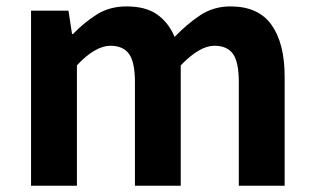

<svg xmlns="http://www.w3.org/2000/svg" viewBox="-20 -594 1004 614"><path d="M79.3 0V-559.8H199L210.4 -485.1H213.2Q248.4 -521.4 289.3 -547.5Q330.2 -573.5 384.9 -573.5Q445.2 -573.5 481.8 -548.2Q518.4 -522.9 538.5 -476Q577.7 -516.9 620.2 -545.2Q662.8 -573.5 717.1 -573.5Q806.6 -573.5 848.4 -514.3Q890.3 -455 890.3 -349.1V0H743.7V-330.9Q743.7 -396 724.9 -421.9Q706.1 -447.7 665.5 -447.7Q642.1 -447.7 615.4 -432.2Q588.7 -416.8 558 -385.1V0H411.5V-330.9Q411.5 -396 392.4 -421.9Q373.3 -447.7 332.7 -447.7Q309.6 -447.7 282.5 -432.2Q255.4 -416.8 226 -385.1V0Z"/></svg>

Font: Noto Sans JP
Style: Regular
Weight: 100
Designer: Ryoko NISHIZUKA 西塚涼子 (kana, bopomofo & ideographs); Paul D. Hunt (Latin, Greek & Cyrillic); Sandoll Communications 산돌커뮤니
Foundry: Adobe
Version: Version 2.004;hotconv 1.0.118;makeotfexe 2.5.65603